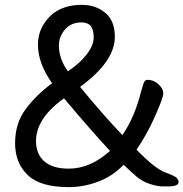

<svg xmlns="http://www.w3.org/2000/svg" viewBox="-20 -742 754 789"><path d="M452 -591Q452 -489 309 -385Q406 -267 483 -187Q534 -261 560 -367Q565 -385 570 -399.5Q575 -414 586 -414Q612 -414 631.5 -395.5Q651 -377 651 -358.5Q651 -340 616.5 -263Q582 -186 541 -127Q618 -48 660 -33Q702 -18 708 -9Q714 0 714 6Q714 24 671 24H648Q627 24 596 14Q565 4 541 -16.5Q517 -37 488 -65Q442 -17 382 5Q322 27 263 27Q146 27 94 -22.5Q42 -72 42 -153.5Q42 -235 85 -293Q128 -351 194 -400Q136 -482 136 -558Q136 -606 160 -643Q209 -722 316 -722Q374 -722 413 -689Q452 -656 452 -591ZM259 -449Q306 -480 335.5 -517.5Q365 -555 365 -588Q365 -621 352.5 -635.5Q340 -650 314 -650Q262 -650 235 -604Q222 -582 222 -556Q222 -500 259 -449ZM243 -338Q128 -256 128 -162Q128 -109 162 -79Q196 -49 263 -49Q351 -49 432 -122Q359 -200 243 -338Z"/></svg>

Font: LXGW ZhenKai
Style: Regular
Weight: 400
Designer: LXGW / Fontworks Inc.
Foundry: LXGW / Fontworks Inc.
Version: Version 0.800;June 8, 2025